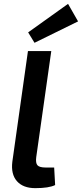

<svg xmlns="http://www.w3.org/2000/svg" viewBox="-20 -965 425 996"><path d="M385 -854 159 -743 126 -797 333 -945ZM246 -700 168 -150Q164 -119 174.5 -107.5Q185 -96 217 -96H261L266 -5Q234 11 163 11Q100 11 68 -25Q36 -61 44 -126L125 -700Z"/></svg>

Font: Exo 2.0 Semi Bold
Style: Italic
Weight: 600
Italic angle: -8°
Designer: Natanael Gama
Version: Version 1.001;PS 001.001;hotconv 1.0.70;makeotf.lib2.5.58329